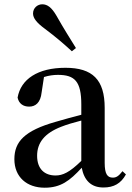

<svg xmlns="http://www.w3.org/2000/svg" viewBox="-20 -859 613 895"><path d="M334 -635C307 -679 278 -724 243 -786C221 -824 201 -839 177 -839C156 -839 134 -823 134 -796C134 -774 152 -752 189 -725C241 -686 278 -654 315 -620ZM462 15C511 15 544 -4 567 -46L551 -61C533 -38 522 -31 506 -31C481 -31 468 -47 468 -100V-356C468 -488 411 -543 285 -543C156 -543 77 -490 62 -404C68 -376 88 -362 116 -362C145 -362 169 -380 174 -428L185 -500C208 -507 229 -510 250 -510C328 -510 359 -480 359 -372V-324C318 -313 275 -302 239 -291C95 -250 47 -199 47 -117C47 -33 106 16 188 16C263 16 305 -16 361 -77C372 -19 404 15 462 15ZM359 -109C304 -55 272 -41 239 -41C188 -41 153 -71 153 -133C153 -194 188 -238 265 -268C290 -278 324 -288 359 -297Z"/></svg>

Font: Noto Serif CJK HK SemiBold
Style: Regular
Weight: 600
Designer: Ryoko NISHIZUKA 西塚涼子 (kana & ideographs); Frank Grießhammer (Latin, Greek & Cyrillic); Wenlong ZHANG 张文龙 (bopomofo); San
Foundry: Adobe
Version: Version 2.001;hotconv 1.1.0;makeotfexe 2.6.0